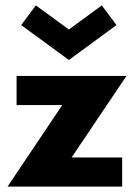

<svg xmlns="http://www.w3.org/2000/svg" viewBox="-20 -692 489 712"><path d="M433 0H8L211 -302.5H41.5V-410.5H449L245.5 -108H433ZM235.5 -469.5 58.5 -599 113 -672 235.5 -582.5 357.5 -672 412 -599Z"/></svg>

Font: Lucymar Sans
Style: Bold
Weight: 700
Foundry: The League of Moveable Type (original font) / Main changes by Cristiano Sobral with portions from Mirco Monsees
Version: Version 2.001;August 30, 2020;FontCreator 13.0.0.2681 64-bit